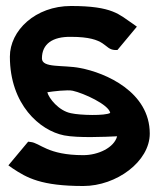

<svg xmlns="http://www.w3.org/2000/svg" viewBox="-20 -610 533 641"><path d="M194 -158C240 -149 330 -153 371 -155C361 -117 308 -92 258 -92C138 -92 114 -133 82 -136L74 -137L8 -58L22 -48C70 -16 118 11 258 11C369 11 480 -71 480 -164C480 -303 333 -367 247 -383C191 -394 120 -382 120 -415C120 -463 155 -488 217 -487C339 -487 325 -445 364 -443H372L437 -521L423 -531C378 -561 357 -590 217 -590C98 -590 13 -508 13 -421C13 -261 113 -174 194 -158ZM223 -307C259 -299 343 -261 348 -233C331 -223 248 -225 217 -232C176 -240 143 -282 138 -302C156 -305 206 -311 223 -307Z"/></svg>

Font: Charger Pro
Style: Blk
Weight: 900
Designer: Jasper
Foundry: Cannot Into Space Fonts
Version: Version 1.09